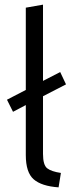

<svg xmlns="http://www.w3.org/2000/svg" viewBox="-20 -796 307 826"><path d="M232 10Q159 5 125 -24.5Q91 -54 91 -129V-344L36 -315L10 -367L91 -409V-763L165 -776V-448L239 -486L264 -433L165 -382V-134Q165 -86 183 -72Q201 -58 242 -52Z"/></svg>

Font: Ubuntu Sans
Style: Regular
Weight: 400
Designer: Dalton Maag Ltd
Foundry: Dalton Maag Ltd
Version: Version 1.006; ttfautohint (v1.8.4.7-5d5b)